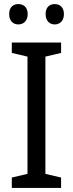

<svg xmlns="http://www.w3.org/2000/svg" viewBox="-20 -923 358 943"><path d="M25 -854C25 -820 45 -803 70 -803C95 -803 116 -820 116 -854C116 -888 95 -903 70 -903C45 -903 25 -888 25 -854ZM204 -854C204 -820 224 -803 249 -803C273 -803 294 -820 294 -854C294 -888 273 -903 249 -903C224 -903 204 -888 204 -854ZM280 0V-51L203 -69V-645L280 -663V-714H38V-663L115 -645V-69L38 -51V0Z"/></svg>

Font: Noto Sans Gurmukhi SemiCondensed
Style: Regular
Weight: 400
Width: 4
Designer: Jelle Bosma - Monotype Design Team
Foundry: Monotype Imaging Inc.
Version: Version 2.004